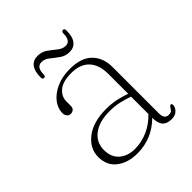

<svg xmlns="http://www.w3.org/2000/svg" viewBox="-175 -730 856 856"><g transform="rotate(-45 253.0 -302.0)"><path d="M67.5 -102.5Q67.5 -156 114.8 -192.8Q162 -229.5 244.5 -229.5Q277 -229.5 306.5 -223.2Q336 -217 361.5 -207.5V-331.5Q361.5 -391 332 -421.8Q302.5 -452.5 247.5 -452.5Q193 -452.5 167.8 -430.5Q142.5 -408.5 142.5 -379V-350Q142.5 -337.5 135.2 -331.2Q128 -325 117 -325Q106.5 -325 99.8 -333.2Q93 -341.5 93 -354Q93 -383.5 113.2 -410Q133.5 -436.5 170 -453.2Q206.5 -470 255 -470Q326.5 -470 361.5 -434.8Q396.5 -399.5 396.5 -341.5V-50Q396.5 -29.5 403.8 -21.2Q411 -13 422.5 -13Q437.5 -13 443 -19.5Q448.5 -26 452 -32Q456.5 -39.5 461.5 -39.5Q468 -39.5 468 -30.5Q468 -16.5 455.2 -3.2Q442.5 10 419 10Q390 10 375.8 -5.5Q361.5 -21 361.5 -56Q295 10 203 10Q144 10 105.8 -19.2Q67.5 -48.5 67.5 -102.5ZM107.5 -106.5Q107.5 -61 136.2 -36.5Q165 -12 209 -12Q250.5 -12 290 -29.2Q329.5 -46.5 361.5 -80V-189.5Q336.5 -198.5 308.5 -205Q280.5 -211.5 248.5 -211.5Q182 -211.5 144.8 -183Q107.5 -154.5 107.5 -106.5ZM309 -523.5Q283 -523.5 262.8 -538Q242.5 -552.5 225 -566.8Q207.5 -581 188 -581Q156 -581 156 -534.5Q156 -522.5 146 -522.5Q137 -522.5 137 -534.5Q137 -574.5 152.2 -593.8Q167.5 -613 194.5 -613Q221 -613 241 -598.8Q261 -584.5 278.8 -570Q296.5 -555.5 316 -555.5Q347.5 -555.5 347.5 -602.5Q347.5 -614.5 357.5 -614.5Q366.5 -614.5 366.5 -602.5Q366.5 -562 351.2 -542.8Q336 -523.5 309 -523.5Z"/></g></svg>

Font: Fraunces 9pt S000 Thin
Style: Regular
Weight: 100
Version: Version 1.000; ttfautohint (v1.8.3)